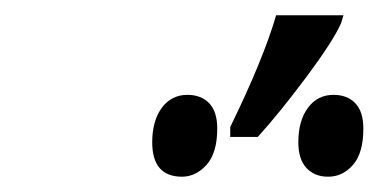

<svg xmlns="http://www.w3.org/2000/svg" viewBox="-20 -836 505 251"><path d="M281 -670Q324 -758 341 -816H429L426 -806Q416 -783 381 -736Q346 -689 317 -657H281ZM179 -650Q179 -678 191.5 -695Q204 -712 225 -712Q243 -712 253.5 -701Q264 -690 264 -668Q264 -636 250 -620.5Q236 -605 218 -605Q179 -605 179 -650ZM370 -650Q370 -678 382.5 -695Q395 -712 416 -712Q434 -712 444.5 -701Q455 -690 455 -668Q455 -636 441.5 -620.5Q428 -605 409 -605Q391 -605 380.5 -616.5Q370 -628 370 -650Z"/></svg>

Font: Noto Serif CondSemiBold
Style: Italic
Weight: 600
Width: 3
Italic angle: -12°
Designer: Monotype Design Team
Foundry: Monotype Imaging Inc.
Version: Version 1.001